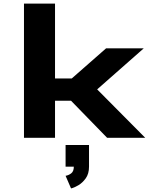

<svg xmlns="http://www.w3.org/2000/svg" viewBox="-20 -770 891 1073"><path d="M114 0V-750H287.5V-331.5H381L573 -500H783.5L523 -270.5L791.5 0H578.5L377 -207H287.5V0ZM346.5 161.5V40.5H477.5V161.5Q477.5 201 459.2 226.5Q441 252 417.2 265.8Q393.5 279.5 377 283L346.5 212.5Q364 209.5 378.2 198.5Q392.5 187.5 392.5 161.5Z"/></svg>

Font: Trispace SemiExpanded
Style: Bold
Weight: 700
Width: 6
Designer: Tyler Finck
Foundry: Etcetera Type Company
Version: Version 1.210; ttfautohint (v1.8.3)